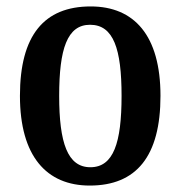

<svg xmlns="http://www.w3.org/2000/svg" viewBox="-20 -567 562 597"><path d="M259 10C404 10 479 -81 479 -269C479 -457 397 -547 262 -547C117 -547 42 -457 42 -269C42 -81 125 10 259 10ZM261 -47C190 -47 164 -123 164 -269C164 -415 189 -490 260 -490C333 -490 358 -415 358 -269C358 -123 333 -47 261 -47Z"/></svg>

Font: Noto Serif Condensed Semi
Style: Regular
Weight: 600
Width: 3
Designer: Monotype Design Team
Foundry: Monotype Imaging Inc.
Version: Version 1.002